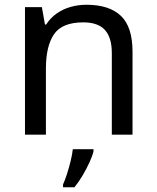

<svg xmlns="http://www.w3.org/2000/svg" viewBox="-20 -566 658 807"><path d="M343 -546Q439 -546 488 -499.5Q537 -453 537 -349V0H450V-343Q450 -408 421 -440Q392 -472 330 -472Q241 -472 207 -422Q173 -372 173 -278V0H85V-536H156L169 -463H174Q192 -491 218.5 -509.5Q245 -528 277 -537Q309 -546 343 -546ZM373 70Q369 88 356.5 115.5Q344 143 327.5 171Q311 199 293 221H245V209Q253 192 261.5 165.5Q270 139 277 110.5Q284 82 286 61H373Z"/></svg>

Font: Noto Sans Thai
Style: Regular
Weight: 400
Designer: Monotype Design Team
Foundry: Monotype Imaging Inc.
Version: Version 2.001